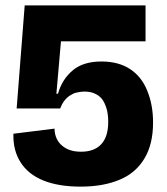

<svg xmlns="http://www.w3.org/2000/svg" viewBox="-20 -681 621 715"><path d="M280 14Q198 14 141 -9Q85 -32 57 -76Q28 -121 30 -183L183 -202Q184 -161 212 -138Q238 -116 282 -116Q332 -116 358 -145Q383 -173 383 -227Q383 -255 377 -276Q370 -299 360 -312Q350 -325 332 -333Q317 -340 293 -340Q282 -340 264 -336Q254 -334 240 -325Q229 -318 219 -305Q210 -293 204 -277H42L72 -661H522V-527H207L190 -332H196Q211 -386 252 -420Q291 -452 358 -452Q421 -452 464 -424Q507 -396 528 -344Q550 -291 550 -225Q550 -144 518 -91Q486 -37 426 -12Q365 14 280 14Z"/></svg>

Font: Bricolage Grotesque 36pt ExtraBold
Style: Regular
Weight: 800
Designer: Mathieu Triay
Foundry: Atelier Triay
Version: Version 1.000;gftools[0.9.30]